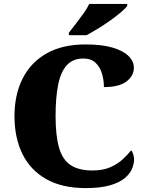

<svg xmlns="http://www.w3.org/2000/svg" viewBox="-20 -951 748 981"><path d="M418 10Q297 10 216 -36Q135 -82 94.5 -164.5Q54 -247 54 -358Q54 -466 95 -548.5Q136 -631 217 -677.5Q298 -724 417 -724Q500 -724 554.5 -708Q609 -692 636.5 -665Q664 -638 664 -605Q664 -564 626.5 -535Q589 -506 511 -506Q511 -540 501.5 -573.5Q492 -607 469 -629.5Q446 -652 406 -652Q352 -652 321 -617.5Q290 -583 277 -517.5Q264 -452 264 -358Q264 -257 282 -195.5Q300 -134 341.5 -107Q383 -80 452 -80Q506 -80 543.5 -96.5Q581 -113 607 -137Q633 -161 650 -183Q657 -176 661 -162Q665 -148 665 -137Q665 -114 654.5 -88.5Q644 -63 617 -40.5Q590 -18 541.5 -4Q493 10 418 10ZM332 -784Q347 -803 367 -829Q387 -855 406.5 -882Q426 -909 436 -931H630V-921Q621 -908 597.5 -888Q574 -868 543 -846Q512 -824 480 -804.5Q448 -785 422 -771H332Z"/></svg>

Font: Noto Serif Tibetan Black
Style: Regular
Weight: 900
Version: Version 2.103